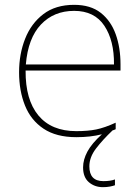

<svg xmlns="http://www.w3.org/2000/svg" viewBox="-20 -558 580 795"><path d="M350 131Q350 192 408 192Q437 192 456 185V209Q448 212 435 214.5Q422 217 406 217Q372 217 348 196.5Q324 176 324 135Q324 103 342 69.5Q360 36 402 -2Q355 10 296 10Q213 10 160.5 -25Q108 -60 83.5 -121Q59 -182 59 -259Q59 -334 84 -397.5Q109 -461 159.5 -499.5Q210 -538 287 -538Q355 -538 397 -505Q439 -472 459 -416.5Q479 -361 479 -291V-266H86Q85 -145 139 -80Q193 -15 296 -15Q344 -15 378.5 -22Q413 -29 459 -50V-23Q453 -20 446 -18Q405 21 377.5 57Q350 93 350 131ZM287 -513Q203 -513 149.5 -456.5Q96 -400 87 -291H452Q453 -390 412 -451.5Q371 -513 287 -513Z"/></svg>

Font: Noto Sans Oriya Thin
Style: Regular
Weight: 100
Designer: Amélie Bonet and Sol Matas
Foundry: Google LLC
Version: Version 2.006; ttfautohint (v1.8.4.7-5d5b)